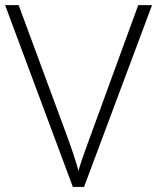

<svg xmlns="http://www.w3.org/2000/svg" viewBox="-20 -734 617 754"><path d="M522.9 -713.9H577.1L310.1 0H266.1L0 -713.9H53.2L232.9 -228Q273.9 -118.2 288.1 -63Q297.9 -99.6 326.7 -176.8Z"/></svg>

Font: TypoPRO Open Sans
Style: Regular
Weight: 300
Foundry: Ascender Corporation
Version: Version 1.10